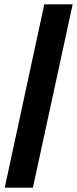

<svg xmlns="http://www.w3.org/2000/svg" viewBox="-20 -807 360 893"><path d="M2 66 186 -787H318L133 66Z"/></svg>

Font: PostBus
Style: Regular
Weight: 400
Designer: Peter Wiegel
Version: Version 1.001